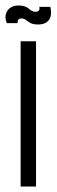

<svg xmlns="http://www.w3.org/2000/svg" viewBox="-38 -678 206 698"><path d="M37 0V-528H93V0ZM100 -589Q82 -589 72.5 -594.5Q63 -600 56 -605.5Q49 -611 40 -611Q25 -611 26 -594H-13Q-24 -620 -11 -639Q2 -658 29 -658Q54 -658 66.5 -646.5Q79 -635 92 -635Q98 -635 102.5 -639Q107 -643 105 -653H145Q152 -624 140.5 -606.5Q129 -589 100 -589Z"/></svg>

Font: Bricolage Grotesque 48pt Condensed ExtraLight
Style: Regular
Weight: 200
Width: 3
Designer: Mathieu Triay
Foundry: Atelier Triay
Version: Version 1.000; ttfautohint (v1.8.4.7-5d5b);gftools[0.9.32]